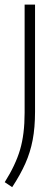

<svg xmlns="http://www.w3.org/2000/svg" viewBox="-34 -560 238 811"><path d="M-14 209.5Q31.5 137.5 50.8 72.2Q70 7 70 -83.5V-540.5H114V-88.5Q114 -21 104 31.2Q94 83.5 73.2 130.2Q52.5 177 17.5 230.5Z"/></svg>

Font: Encode Sans Condensed ExLight
Style: Regular
Weight: 275
Width: 3
Designer: Multiple Designers
Foundry: Impallari Type
Version: Version 2.000